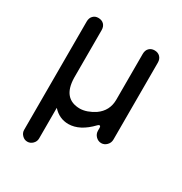

<svg xmlns="http://www.w3.org/2000/svg" viewBox="-172 -668 944 995"><g transform="rotate(30 300.0 -170.0)"><path d="M176.5 -208.5Q179 -84.5 282.5 -84.5Q323 -85.5 368 -114.5Q422.5 -152.5 422.5 -219.5V-493Q422.5 -515 435 -527.5Q447.5 -540 467 -540Q487.5 -540 500 -527.5Q513 -514.5 513 -493V-33Q513 -13 499 1Q485 15 467 15Q448.5 15 434.5 1Q420.5 -13 420.5 -33V-49Q420.5 -61 413.5 -61Q409.5 -61 403.5 -55Q338 14 270 14.5Q215 14.5 176.5 -28.5V155Q176.5 173 163 186.5Q149.5 200 131.5 200Q113.5 200 100.5 186.5Q87 173 87 155V-493Q87 -515 99.5 -527.5Q111.5 -540 130.5 -540Q151.5 -540 164 -527.5Q176.5 -515 176.5 -493Z"/></g></svg>

Font: Maple Mono SC NF
Style: Regular
Weight: 400
Designer: subframe7536
Version: Version 4.2; ttfautohint (v1.8.4.7-5d5b-dirty);Nerd Fonts 6.